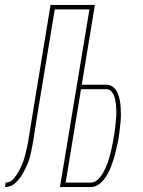

<svg xmlns="http://www.w3.org/2000/svg" viewBox="-58 -755 578 775"><path d="M-38 0 -35 -18Q-27 -18 -18.5 -21.5Q-10 -25 -4 -32.5Q2 -40 7.5 -47.5Q13 -55 17.5 -63Q22 -71 26 -79.5Q30 -88 33 -96Q36 -104 39 -113Q42 -122 44 -130.5Q46 -139 48 -147.5Q50 -156 52 -164.5Q54 -173 55.5 -181.5Q57 -190 58 -199Q63 -228 67.5 -257Q72 -286 77 -315L146 -735H325L272 -413H370Q386 -413 398 -404Q410 -395 416 -381.5Q422 -368 425 -353Q428 -338 429 -323Q430 -308 430 -292.5Q430 -277 428.5 -261Q427 -245 425 -229.5Q423 -214 421 -198Q418 -184 415 -169.5Q412 -155 408.5 -140.5Q405 -126 400.5 -111.5Q396 -97 390.5 -83Q385 -69 377.5 -55Q370 -41 360.5 -29Q351 -17 337.5 -8.5Q324 0 309 0H184L303 -717H163L96 -312Q91 -281 86 -249.5Q81 -218 76 -186Q74 -175 72 -164Q70 -153 67.5 -141.5Q65 -130 62 -119Q59 -108 54.5 -97Q50 -86 45 -75.5Q40 -65 34 -54.5Q28 -44 20.5 -34.5Q13 -25 4 -16.5Q-5 -8 -16 -4Q-27 0 -38 0ZM207 -18H309Q322 -18 333.5 -27.5Q345 -37 352.5 -48.5Q360 -60 366 -72.5Q372 -85 376.5 -98Q381 -111 384.5 -123.5Q388 -136 391 -149Q394 -162 396.5 -175Q399 -188 401 -201Q404 -215 405.5 -228.5Q407 -242 408.5 -256Q410 -270 411 -283.5Q412 -297 411.5 -310.5Q411 -324 409.5 -337Q408 -350 404.5 -362.5Q401 -375 392.5 -385Q384 -395 370 -395H269Z"/></svg>

Font: Iosevka SS04 Thin
Style: Italic
Weight: 100
Italic angle: -9°
Monospace: yes
Designer: Belleve Invis
Foundry: Belleve Invis
Version: Version 19.0.0; ttfautohint (v1.8.4)